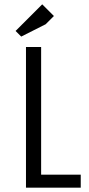

<svg xmlns="http://www.w3.org/2000/svg" viewBox="-20 -867 413 887"><path d="M100 0V-650H170V-60H353V0ZM229 -793 191 -755 78 -698 52 -724 175 -847Z"/></svg>

Font: Unica One
Style: Regular
Weight: 400
Designer: Eduardo Rodriguez Tunni
Foundry: Eduardo Rodriguez Tunni
Version: Version 1.001